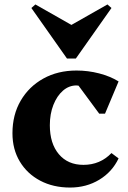

<svg xmlns="http://www.w3.org/2000/svg" viewBox="-20 -828 574 863"><path d="M295 15Q219 15 160.5 -16Q102 -47 69 -102Q36 -157 36 -229Q36 -312 73 -375.5Q110 -439 175 -475Q240 -511 324 -511Q376 -511 426 -498Q476 -485 513 -462L452 -317H426L333 -443Q329 -444 324 -444Q290 -444 263 -420.5Q236 -397 220 -356.5Q204 -316 204 -265Q204 -183 244.5 -135Q285 -87 355 -87Q430 -87 481 -140L513 -116Q484 -55 426 -20Q368 15 295 15ZM139 -808 301 -716 463 -808 481 -792 321 -565H281L121 -792Z"/></svg>

Font: Platypi
Style: Bold
Weight: 700
Designer: David Sargent
Foundry: Bolt Cutter Type
Version: Version 1.200; ttfautohint (v1.8.4.7-5d5b)